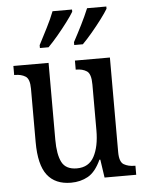

<svg xmlns="http://www.w3.org/2000/svg" viewBox="-54 -810 657 864"><g transform="rotate(-5 274.0 -378.0)"><path d="M232 10Q161 10 125 -36.5Q89 -83 89 -186V-427Q89 -471 70 -483Q51 -495 23 -495H19V-536H178V-189Q178 -122 196 -87Q214 -52 264 -52Q318 -52 342 -97Q366 -142 366 -215V-422Q366 -470 347 -482.5Q328 -495 300 -495H297V-536H455V-109Q455 -64 475 -52.5Q495 -41 523 -41H527V0H384L372 -82H368Q343 -28 309 -9Q275 10 232 10ZM300 -619Q320 -656 339 -694Q358 -732 372 -766H459V-756Q449 -739 428 -711Q407 -683 383 -654.5Q359 -626 339 -606H300ZM145 -619Q164 -656 183.5 -694Q203 -732 216 -766H304V-756Q294 -739 273 -711Q252 -683 228 -654.5Q204 -626 184 -606H145Z"/></g></svg>

Font: Noto Serif Tamil Condensed
Style: Regular
Weight: 400
Width: 3
Designer: Indian Type Foundry, Tom Grace, and the Monotype Design Team
Foundry: Monotype Imaging Inc.
Version: Version 2.004; ttfautohint (v1.8.4.7-5d5b)